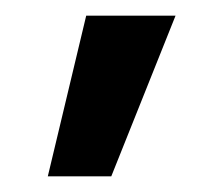

<svg xmlns="http://www.w3.org/2000/svg" viewBox="-20 -101 280 245"><path d="M122 124H41L90 -81H204Z"/></svg>

Font: Gen
Style: Regular
Weight: 400
Version: Version 1.000;PS 001.001;hotconv 1.0.56